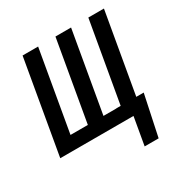

<svg xmlns="http://www.w3.org/2000/svg" viewBox="-159 -656 905 941"><g transform="rotate(-30 293.5 -185.5)"><path d="M184.6 -528.3 105.5 -73.7H203.6L282.7 -528.3H371.1L292 -73.7H364.7V-74.2H389.6L468.8 -528.3H557.1L478 -74.2H520L471.2 156.7H392.1L419.4 0H4.9L96.7 -528.3Z"/></g></svg>

Font: Roboto Mono
Style: Italic
Weight: 400
Designer: Google
Version: Version 2.000985; 2015; ttfautohint (v1.3)